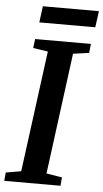

<svg xmlns="http://www.w3.org/2000/svg" viewBox="-63 -953 532 991"><g transform="rotate(5 203.0 -457.5)"><path d="M-2 0 2 -43.5 81 -57 164 -684.5 87 -696 93 -743H382L377 -696L294.5 -684.5L212 -57L293 -43.5L289.5 0ZM118 -915H408.5L397 -830.5H107Z"/></g></svg>

Font: Merriweather 20pt SemiBold
Style: Italic
Weight: 600
Italic angle: -7.8°
Version: Version 2.101